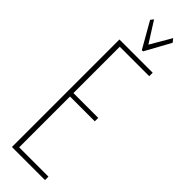

<svg xmlns="http://www.w3.org/2000/svg" viewBox="-269 -786 788 788"><g transform="rotate(45 125.0 -392.0)"><path d="M29 0V-624H222V-604H51V-335H195V-315H51V-20H221V0ZM181 -784 193 -769 132 -658H125L61 -770L71 -783L128 -693Z"/></g></svg>

Font: Inconsolata UltraCondensed ExtraLight
Style: Regular
Weight: 200
Width: 1
Monospace: yes
Designer: Raph Levien, Cyreal, Brenton Simpson
Foundry: Raph Levien, Cyreal, Google
Version: Version 3.100; ttfautohint (v1.8.4.7-5d5b)